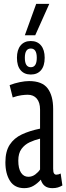

<svg xmlns="http://www.w3.org/2000/svg" viewBox="-20 -967 344 997"><path d="M8 -124Q8 -181 30.5 -215.5Q53 -250 93.5 -269Q134 -288 188 -299V-398Q188 -435 171 -455Q154 -475 124 -475Q111 -475 91.5 -472.5Q72 -470 46 -461L30 -525Q56 -535 83 -540.5Q110 -546 131 -546Q199 -546 227.5 -508Q256 -470 256 -401V-91Q256 -73 260.5 -66.5Q265 -60 272 -60Q284 -60 295 -66L304 -4Q292 3 280 6.5Q268 10 252 10Q227 10 212.5 -1.5Q198 -13 192 -34Q174 -14 153.5 -2Q133 10 106 10Q56 10 32 -27.5Q8 -65 8 -124ZM75 -133Q75 -92 89 -70.5Q103 -49 127 -49Q147 -49 163 -61Q179 -73 188 -87V-247Q159 -240 133.5 -228Q108 -216 91.5 -193.5Q75 -171 75 -133ZM140 -580Q106 -580 87 -602.5Q68 -625 68 -667Q68 -708 87 -731Q106 -754 140 -754Q174 -754 193 -731Q212 -708 212 -667Q212 -625 193 -602.5Q174 -580 140 -580ZM140 -618Q171 -618 171 -667Q171 -715 140 -715Q109 -715 109 -667Q109 -618 140 -618ZM109 -784 168 -947H236L163 -784Z"/></svg>

Font: Georama ExtraCondensed
Style: Regular
Weight: 400
Width: 2
Designer: Jean-Baptiste Levee
Foundry: Production Type
Version: Version 1.000